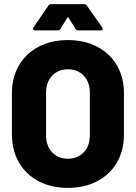

<svg xmlns="http://www.w3.org/2000/svg" viewBox="-20 -903 661 934"><path d="M310 11Q229 11 167.5 -21.5Q106 -54 72 -113Q38 -172 38 -250V-450Q38 -526 72 -584.5Q106 -643 167.5 -675.5Q229 -708 310 -708Q391 -708 453 -675.5Q515 -643 549 -584.5Q583 -526 583 -450V-250Q583 -172 549 -113Q515 -54 453 -21.5Q391 11 310 11ZM310 -131Q358 -131 387.5 -162Q417 -193 417 -245V-452Q417 -503 387.5 -534.5Q358 -566 310 -566Q263 -566 233.5 -534.5Q204 -503 204 -452V-245Q204 -193 233.5 -162Q263 -131 310 -131ZM151 -755Q144 -755 142.5 -758Q141 -761 141 -763Q141 -766 143 -770L215 -875Q220 -883 229 -883H389Q398 -883 403 -875L477 -770Q479 -767 479 -763Q479 -755 469 -755H361Q351 -755 347 -763L314 -816Q312 -819 310 -819Q308 -819 307 -816L274 -763Q270 -755 260 -755Z"/></svg>

Font: LinhAnh ExtBd
Style: Regular
Weight: 800
Designer: Jeremy Tribby
Foundry: Tribby Type
Version: Version 1.408